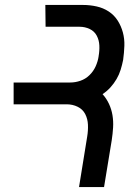

<svg xmlns="http://www.w3.org/2000/svg" viewBox="-20 -755 540 775"><path d="M299 0 332 -204Q336 -228 335 -251.5Q334 -275 324 -294.5Q314 -314 293.5 -324Q273 -334 249 -334H35V-422H264Q284 -422 304.5 -429Q325 -436 341 -451.5Q357 -467 366 -487Q375 -507 378 -527V-528Q382 -550 381 -571.5Q380 -593 370.5 -611Q361 -629 342 -638Q323 -647 301 -647H164L163 -735H315Q343 -735 370 -729Q397 -723 419 -708.5Q441 -694 455 -672Q469 -650 476 -624Q483 -598 482 -570Q481 -542 477 -513Q473 -493 467 -473.5Q461 -454 450.5 -436Q440 -418 426 -402.5Q412 -387 394 -375Q410 -357 420 -335.5Q430 -314 434 -290Q438 -266 436.5 -240.5Q435 -215 431 -189L400 0Z"/></svg>

Font: Iosevka Semibold
Style: Italic
Weight: 600
Italic angle: -9°
Monospace: yes
Designer: Belleve Invis
Foundry: Belleve Invis
Version: Version 32.5.0; ttfautohint (v1.8.4)